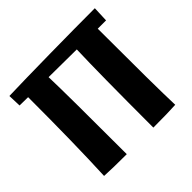

<svg xmlns="http://www.w3.org/2000/svg" viewBox="-180 -957 1160 1160"><g transform="rotate(-45 400.0 -377.0)"><path d="M517 -658 278 -660Q283 -515 283 3Q160 3 93 -1Q105 -264 105 -662L33 -663L30 -747Q157 -751 382.5 -754Q608 -757 770 -757L766 -657H695Q695 -162 701 -1Q636 3 510 3Q510 -465 517 -658Z"/></g></svg>

Font: Otomanopee One
Style: Regular
Weight: 400
Designer: Das Ende der Wildnis
Foundry: Gutenberg Labo
Version: Version 3.005